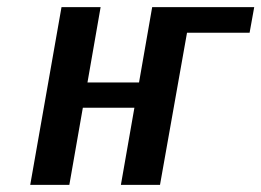

<svg xmlns="http://www.w3.org/2000/svg" viewBox="-20 -520 735 540"><path d="M65 0 153 -500H263L226 -288H371L408 -500H695L682 -428H506L430 0H320L358 -217H213L175 0Z"/></svg>

Font: Cuprum SemiBold
Style: Italic
Weight: 600
Italic angle: -10°
Version: Version 3.000